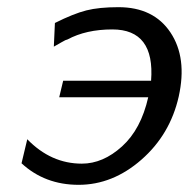

<svg xmlns="http://www.w3.org/2000/svg" viewBox="-20 -506 526 535"><path d="M40 -51 56 -118Q122 -50 208 -50Q267 -50 320 -98Q373 -146 393 -235H145L156 -281H401Q412 -424 293 -424Q220 -424 168 -396L162 -394Q157 -391 151 -388L130 -376L133 -442Q185 -468 220.5 -477Q256 -486 310 -486Q408 -486 455 -415.5Q502 -345 478 -237Q454 -131 374 -61Q294 9 199 9Q105 9 40 -51Z"/></svg>

Font: Coval
Style: Light Italic
Weight: 300
Foundry: Context Ltd
Version: Version 001.000